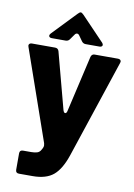

<svg xmlns="http://www.w3.org/2000/svg" viewBox="-105 -862 786 1123"><g transform="rotate(10 288.0 -300.0)"><path d="M89 196Q69 196 69 176V79Q69 59 89 59H137Q158 59 172.5 54.5Q187 50 195 35L201 24Q205 16 205 8Q205 3 203 -5L15 -544L13 -552Q13 -559 18 -563Q23 -567 31 -567H169Q187 -567 192 -550L281 -215Q286 -200 293 -200Q302 -200 305 -215L382 -549Q387 -567 404 -567H543Q551 -567 556 -563Q561 -559 561 -552L559 -544L366 36Q337 123 293.5 159.5Q250 196 170 196ZM140 -618Q132 -618 127.5 -621.5Q123 -625 123 -630Q123 -636 129 -643L265 -785Q275 -796 282 -796Q288 -796 299 -785L435 -643Q441 -636 441 -630Q441 -625 436.5 -621.5Q432 -618 424 -618H342Q327 -618 318 -630L296 -661Q290 -670 282 -670Q274 -670 268 -661L246 -630Q238 -618 222 -618Z"/></g></svg>

Font: Open Sauce Two Black
Style: Regular
Weight: 900
Designer: Alfredo Marco Pradil
Foundry: Creative Sauce Fz LLC
Version: Version 1.477